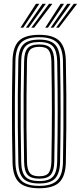

<svg xmlns="http://www.w3.org/2000/svg" viewBox="-20 -992 430 1019"><path d="M188.2 7.2Q112.8 7.2 80.2 -25.1Q47.8 -57.5 46.5 -131.5Q44.8 -208.8 44.1 -275.1Q43.5 -341.5 43.5 -403.9Q43.5 -466.2 44.2 -530.8Q45 -595.2 46.5 -668.5Q47.8 -742.5 80.2 -774.9Q112.8 -807.2 188.2 -807.2Q262.5 -807.2 295.2 -774.9Q328 -742.5 329.5 -668.5Q331.5 -574 332 -487.1Q332.5 -400.2 331.9 -313.2Q331.2 -226.2 329.5 -131.5Q328 -57.8 295.5 -25.2Q263 7.2 188.2 7.2ZM188.2 -5.5Q255 -5.5 283.9 -35Q312.8 -64.5 314.2 -131.8Q316 -225.5 316.6 -310.9Q317.2 -396.2 316.6 -483.1Q316 -570 314.2 -668Q312.8 -736 283.6 -765.2Q254.5 -794.5 188.2 -794.5Q119.5 -794.5 91.2 -764.6Q63 -734.8 61.8 -668.2Q59.8 -565.2 59.1 -479.9Q58.5 -394.5 59.2 -311.2Q60 -228 61.8 -131.8Q63 -65.2 91.4 -35.4Q119.8 -5.5 188.2 -5.5ZM188.2 -18.2Q128.5 -18.2 103.4 -44.5Q78.2 -70.8 77.2 -132Q75.2 -235 74.6 -320.4Q74 -405.8 74.6 -488.8Q75.2 -571.8 77.2 -667.8Q78.2 -729.2 103.5 -755.5Q128.8 -781.8 188.2 -781.8Q247.5 -781.8 272.5 -755.1Q297.5 -728.5 298.8 -667.8Q300.2 -588 301 -521.1Q301.8 -454.2 301.6 -392.5Q301.5 -330.8 300.8 -267.6Q300 -204.5 298.8 -132.2Q297.5 -72.5 272.9 -45.4Q248.2 -18.2 188.2 -18.2ZM188.2 -31Q240.5 -31 261.4 -54.9Q282.2 -78.8 283.5 -132.8Q284.8 -212.8 285.5 -278.8Q286.2 -344.8 286.2 -405.5Q286.2 -466.2 285.5 -529.4Q284.8 -592.5 283.5 -667.2Q282.2 -720.2 261.8 -744.6Q241.2 -769 188.2 -769Q136 -769 114.8 -745.6Q93.5 -722.2 92.5 -667.8Q90.8 -570 90 -485.8Q89.2 -401.5 89.9 -316.6Q90.5 -231.8 92.5 -132.2Q93.5 -77 115.2 -54Q137 -31 188.2 -31ZM188.2 -43.8Q144.5 -43.8 126.6 -64.1Q108.8 -84.5 108 -132.5Q106 -235.8 105.4 -321Q104.8 -406.2 105.4 -488.9Q106 -571.5 108 -667.2Q108.8 -715.5 126.5 -735.9Q144.2 -756.2 188.2 -756.2Q232.8 -756.2 250 -735Q267.2 -713.8 268 -666.8Q269.5 -584.2 270.1 -518.1Q270.8 -452 270.8 -392.1Q270.8 -332.2 270.1 -270Q269.5 -207.8 268 -133.2Q267.2 -86.2 250 -65Q232.8 -43.8 188.2 -43.8ZM188.2 -56.5Q225.5 -56.5 238.6 -74.9Q251.8 -93.2 252.8 -133.8Q254 -212.8 254.8 -277Q255.5 -341.2 255.5 -400.6Q255.5 -460 254.8 -523.9Q254 -587.8 252.8 -666.2Q251.8 -707.2 238.4 -725.4Q225 -743.5 188.2 -743.5Q152.8 -743.5 138.4 -726.5Q124 -709.5 123.2 -667Q121.5 -569 120.8 -484.9Q120 -400.8 120.6 -316.4Q121.2 -232 123.2 -133Q124 -91.2 138.1 -73.9Q152.2 -56.5 188.2 -56.5ZM88.8 -845 170.8 -972H188.8L103.2 -845ZM117.5 -845 205.5 -972H223.5L132.2 -845ZM146.2 -845 240.2 -972H258.2L161.2 -845ZM220 -845 302 -972H320L234.5 -845ZM248.8 -845 336.8 -972H354.8L263.5 -845ZM277.5 -845 371.5 -972H389.5L292.5 -845Z"/></svg>

Font: Big Shoulders Inline Display Medium
Style: Regular
Weight: 500
Designer: Patric King
Foundry: XO Type Co
Version: Version 1.000